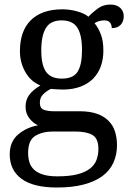

<svg xmlns="http://www.w3.org/2000/svg" viewBox="-20 -587 578 847"><path d="M525.9 -515.1Q525.9 -492.7 512.5 -477.8Q499 -462.9 473.1 -462.9Q473.1 -476.6 465.8 -486.8Q458.5 -497.1 439.9 -497.1Q416.5 -497.1 397 -484.9Q414.1 -463.9 425 -435.3Q436 -406.7 436 -363.8Q436 -287.6 391.6 -240.7Q369.1 -217.8 335.2 -204.8Q301.3 -191.9 255.9 -191.9Q243.7 -191.9 227.5 -193.1Q211.4 -194.3 204.1 -194.8Q184.6 -185.1 170.2 -170.7Q155.8 -156.2 155.8 -133.8Q155.8 -109.4 173.3 -102.8Q190.9 -96.2 217.8 -96.2H331.1Q376 -96.2 407.5 -85.2Q439 -74.2 458.5 -54.2Q478.5 -34.7 487.3 -6.8Q496.1 21 496.1 53.2Q496.1 96.2 480.2 130.9Q464.4 165.5 431.6 189.9Q398.9 213.9 348.9 227.1Q298.8 240.2 231 240.2Q126.5 240.2 74.7 201.7Q22.9 163.1 22.9 94.2Q22.9 38.1 59.6 6.6Q96.2 -24.9 147.9 -34.2Q126 -43.9 109.4 -65.2Q92.8 -86.4 92.8 -116.2Q92.8 -146 108.4 -167.7Q124 -189.5 158.2 -210Q115.2 -227.5 91.6 -269.5Q67.9 -311.5 67.9 -360.8Q67.9 -449.2 114.7 -496.6Q138.2 -520.5 173.3 -533.2Q208.5 -545.9 255.9 -545.9Q288.6 -545.9 321.3 -536.6Q354 -527.3 370.1 -513.2Q387.2 -531.7 411.1 -549.3Q435.1 -566.9 466.8 -566.9Q495.1 -566.9 510.5 -552.2Q525.9 -537.6 525.9 -515.1ZM162.1 -363.8Q162.1 -299.8 183.3 -270Q204.6 -240.2 252.9 -240.2Q304.2 -240.2 323 -271.7Q341.8 -303.2 341.8 -365.2Q341.8 -432.6 321.3 -464.8Q300.8 -497.1 252 -497.1Q203.6 -497.1 182.9 -464.1Q162.1 -431.2 162.1 -363.8ZM104 87.9Q104 109.9 109.9 128.9Q115.7 147.9 130.4 161.6Q145 175.3 169.9 183.1Q194.8 190.9 232.9 190.9Q286.6 190.9 321.5 181.9Q356.4 172.9 377 156.7Q397.5 140.6 405.8 118.4Q414.1 96.2 414.1 69.8Q414.1 23.9 387.9 8.5Q361.8 -6.8 312 -6.8H213.9Q167 -6.8 135.5 12.5Q104 31.7 104 87.9Z"/></svg>

Font: Koh Santepheap
Style: Regular
Weight: 400
Designer: Danh Hong
Version: Version 2.002; ttfautohint (v1.8.3)